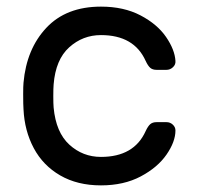

<svg xmlns="http://www.w3.org/2000/svg" viewBox="-20 -550 595 580"><path d="M420 -154Q427 -169 434 -175Q441 -181 453 -181H483Q494 -181 502 -173.5Q510 -166 510 -156Q510 -122 483 -83Q456 -44 405 -17Q354 10 285 10Q214 10 162 -20Q110 -50 82 -102.5Q54 -155 51 -220Q50 -232 50 -266Q50 -290 51 -300Q60 -402 120 -466Q180 -530 285 -530Q354 -530 404.5 -503.5Q455 -477 481.5 -438.5Q508 -400 510 -366Q511 -355 502.5 -347Q494 -339 483 -339H453Q441 -339 434 -345Q427 -351 420 -366Q385 -444 285 -444Q230 -444 189 -407Q148 -370 142 -295Q141 -284 141 -259Q141 -236 142 -225Q149 -150 189.5 -113Q230 -76 285 -76Q385 -76 420 -154Z"/></svg>

Font: Contemporary
Style: Regular
Weight: 400
Designer: Victor Tran
Foundry: Victor Tran
Version: Version 1.100